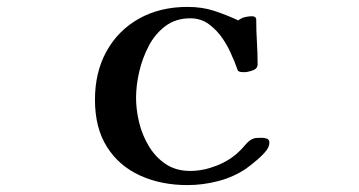

<svg xmlns="http://www.w3.org/2000/svg" viewBox="-20 -532 1040 556"><path d="M760 -119Q760 -108 752 -97Q742 -84 724.5 -69Q707 -54 693 -44Q656 -19 611.5 -7.5Q567 4 523 4Q446 4 385 -24Q324 -52 289.5 -107Q255 -162 255 -243Q255 -323 288.5 -383.5Q322 -444 382.5 -478Q443 -512 523 -512Q565 -512 599 -501Q633 -490 670 -473Q679 -480 689.5 -482.5Q700 -485 711 -485Q715 -485 718.5 -482.5Q722 -480 722 -475Q722 -443 724 -410.5Q726 -378 726 -346Q726 -333 711.5 -328Q697 -323 687 -323Q682 -323 677.5 -323.5Q673 -324 669 -327Q665 -337 661.5 -347Q658 -357 653 -367Q643 -393 626 -418.5Q609 -444 585.5 -461.5Q562 -479 531 -479Q489 -479 459 -456.5Q429 -434 410.5 -398.5Q392 -363 383 -323.5Q374 -284 374 -249Q374 -214 383 -177Q392 -140 411.5 -108Q431 -76 460.5 -56.5Q490 -37 531 -37Q568 -37 606.5 -52Q645 -67 671 -92Q679 -99 689.5 -111.5Q700 -124 708 -128Q715 -132 722.5 -132.5Q730 -133 738 -133Q746 -133 753 -130.5Q760 -128 760 -119Z"/></svg>

Font: Kaisei Decol
Style: Bold
Weight: 700
Designer: Font-Kai, 金井和夫
Foundry: KAZUO KANAI
Version: Version 5.003